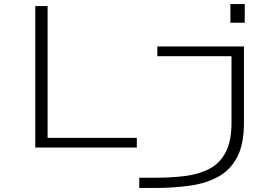

<svg xmlns="http://www.w3.org/2000/svg" viewBox="-20 -730 1340 950"><path d="M1120 -710H1191V-617.5H1120ZM154.5 0V-700H215.5V-48H657V0ZM669 200V149.5H744.5Q827 149.5 896.5 140.8Q966 132 1017.5 104.5Q1069 77 1097.2 22.2Q1125.5 -32.5 1125.5 -124V-452H758.5V-500H1187V-121.5Q1187 -18 1154.5 45.5Q1122 109 1063.2 142.5Q1004.5 176 924 188Q843.5 200 748 200Z"/></svg>

Font: Trispace Expanded ExtraLight
Style: Regular
Weight: 200
Width: 7
Designer: Tyler Finck
Foundry: Etcetera Type Company
Version: Version 1.210; ttfautohint (v1.8.3)